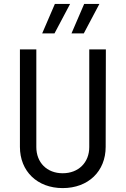

<svg xmlns="http://www.w3.org/2000/svg" viewBox="-20 -953 643 983"><path d="M301 10C432 10 521 -76 521 -201L522 -700H437V-200C437 -121 382 -66 301 -66C220 -66 166 -121 166 -200V-700H82V-201C82 -76 171 10 301 10ZM346 -782H409L489 -933H411ZM196 -782H259L339 -933H261Z"/></svg>

Font: Finlandica
Style: Regular
Weight: 400
Designer: Niklas Ekholm, Juho Hiilivirta, Jaakko Suomalainen
Foundry: Helsinki Type Studio
Version: Version 2.000;Glyphs 3.2 (3202)